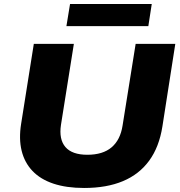

<svg xmlns="http://www.w3.org/2000/svg" viewBox="-20 -923 894 954"><path d="M398 11Q310 11 245.5 -10.5Q181 -32 141.5 -73.5Q102 -115 87.5 -174Q73 -233 85 -308L148 -705H347L283 -303Q272 -231 305 -192.5Q338 -154 414 -154Q491 -154 534.5 -191Q578 -228 589 -299L654 -705H851L787 -295Q771 -193 721.5 -125Q672 -57 591 -23Q510 11 398 11ZM310 -793 328 -903H734L717 -793Z"/></svg>

Font: Nunito Sans 10pt SemiExpanded Black
Style: Italic
Weight: 900
Width: 6
Italic angle: -9°
Designer: Vernon Adams
Foundry: Vernon Adams
Version: Version 3.101;gftools[0.9.27]